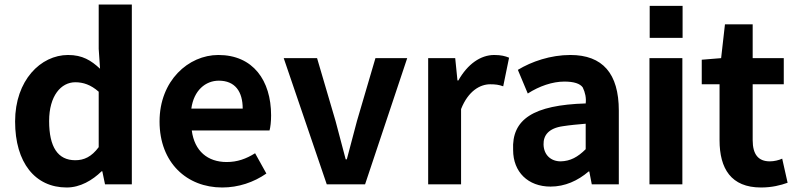

<svg xmlns="http://www.w3.org/2000/svg" viewBox="-20 -818 3533 852"><path d="M276 14C336 14 390 -18 431 -58H434L446 0H565V-798H418V-601L424 -513C384 -550 346 -574 282 -574C161 -574 47 -462 47 -279C47 -96 136 14 276 14ZM314 -107C237 -107 198 -165 198 -281C198 -393 251 -453 314 -453C349 -453 383 -442 418 -411V-165C386 -122 353 -107 314 -107Z M966 14C1038 14 1106 -9 1162 -48L1112 -138C1072 -113 1033 -99 986 -99C902 -99 843 -147 831 -239H1176C1180 -252 1183 -279 1183 -306C1183 -461 1103 -574 949 -574C816 -574 688 -460 688 -279C688 -95 810 14 966 14ZM829 -336C840 -417 892 -460 951 -460C1023 -460 1057 -412 1057 -336Z M1430 0H1600L1787 -560H1646L1564 -281C1549 -225 1534 -168 1519 -111H1514C1499 -168 1484 -225 1469 -281L1387 -560H1239Z M1880 0H2026V-334C2058 -415 2111 -444 2155 -444C2178 -444 2194 -442 2213 -435L2239 -562C2222 -569 2204 -574 2173 -574C2113 -574 2055 -534 2014 -461H2010L2000 -560H1880Z M2423 10C2487 10 2544 -16 2592 -57H2595L2606 0H2726V-327C2726 -492 2654 -574 2511 -574C2423 -574 2339 -545 2278 -508L2322 -403C2373 -436 2432 -456 2484 -456C2527 -456 2554 -447 2566 -430C2577 -407 2582 -383 2579 -359C2347 -352 2250 -289 2257 -152C2257 -55 2323 10 2423 10ZM2468 -102C2425 -102 2393 -130 2392 -177C2391 -217 2414 -249 2478 -258C2510 -263 2544 -266 2579 -269V-156C2544 -121 2511 -103 2468 -102Z M3009 -792H2863V-650H3009ZM3008 0V-560H2862V0Z M3357 14C3406 14 3444 4 3475 -7L3451 -114C3436 -107 3415 -102 3396 -102C3345 -102 3320 -133 3320 -196V-444H3458V-560H3320V-710H3197L3180 -560L3094 -553V-444H3173V-196C3173 -70 3224 14 3357 14Z"/></svg>

Font: Spoqa Han Sans Neo Bold
Style: Bold
Weight: 700
Designer: [Spoqa Han Sans Neo] Dong-huui Kim  Younghwa Kang  Yujin Lee  [Noto Sans] Ryoko NISHIZUKA  (kana & ideographs); Paul D. 
Foundry: Spoqa (http://www.spoqa-han-sans.com)
Version: Version 1.000